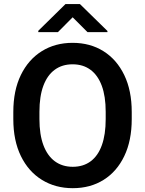

<svg xmlns="http://www.w3.org/2000/svg" viewBox="-20 -936 730 965"><path d="M642.1 -337.4Q642.1 -229.5 604.7 -151.6Q567.4 -73.7 500.7 -32Q434.1 9.8 345.7 9.8Q258.3 9.8 190.7 -32Q123 -73.7 85 -151.6Q46.9 -229.5 46.9 -337.4V-373Q46.9 -481 84.7 -558.8Q122.6 -636.7 189.9 -678.7Q257.3 -720.7 344.7 -720.7Q433.1 -720.7 500 -678.7Q566.9 -636.7 604.5 -558.8Q642.1 -481 642.1 -373ZM511.2 -374Q511.2 -452.1 491.5 -505.1Q471.7 -558.1 434.6 -585.4Q397.5 -612.8 344.7 -612.8Q292.5 -612.8 255.1 -585.4Q217.8 -558.1 198 -505.1Q178.2 -452.1 178.2 -374V-337.4Q178.2 -259.8 198.2 -206.3Q218.3 -152.8 255.9 -125.2Q293.5 -97.7 345.7 -97.7Q398.4 -97.7 435.5 -125.2Q472.7 -152.8 491.9 -206.3Q511.2 -259.8 511.2 -337.4ZM520 -780.3V-774.4H419.9L345.2 -849.1L271 -774.4H172.4V-781.2L309.1 -915.5H381.8Z"/></svg>

Font: Heebo SemiBold
Style: Regular
Weight: 600
Designer: Oded Ezer
Foundry: Ezer Type House
Version: Version 3.100